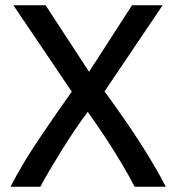

<svg xmlns="http://www.w3.org/2000/svg" viewBox="-20 -713 675 733"><path d="M20 0Q65 -87 126 -178Q187 -269 254 -363L31 -693H154L320 -439L484 -693H601L379 -364Q452 -265 512 -172.5Q572 -80 613 0H494Q474 -39 445 -88Q416 -137 382 -188.5Q348 -240 315 -286Q293 -257 267 -218.5Q241 -180 215.5 -139Q190 -98 168.5 -61.5Q147 -25 134 0Z"/></svg>

Font: Ubuntu Sans Medium
Style: Regular
Weight: 500
Designer: Dalton Maag Ltd
Foundry: Dalton Maag Ltd
Version: Version 1.006; ttfautohint (v1.8.4.7-5d5b)